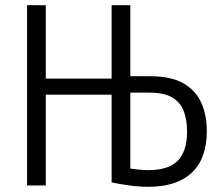

<svg xmlns="http://www.w3.org/2000/svg" viewBox="-20 -713 849 738"><path d="M550 5Q516 5 478.5 0Q441 -5 409 -12V-349H156V0H84V-693H156V-411H409V-693H481V-420H557Q637 -420 684.5 -393Q732 -366 753.5 -318.5Q775 -271 775 -209Q775 -104 717.5 -49.5Q660 5 550 5ZM550 -59Q627 -59 663 -95Q699 -131 699 -208Q699 -252 686.5 -285.5Q674 -319 642.5 -338Q611 -357 553 -357H481V-65Q496 -63 515 -61Q534 -59 550 -59Z"/></svg>

Font: Ubuntu Sans Condensed
Style: Regular
Weight: 400
Width: 3
Designer: Dalton Maag Ltd
Foundry: Dalton Maag Ltd
Version: Version 1.006; ttfautohint (v1.8.4.7-5d5b)